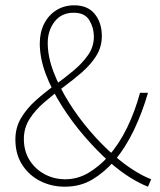

<svg xmlns="http://www.w3.org/2000/svg" viewBox="-20 -692 602 724"><path d="M224 12Q174 12 131.5 -9.5Q89 -31 63.5 -71Q38 -111 38 -166Q38 -211 59.5 -247Q81 -283 114.5 -313Q148 -343 186 -370.5Q224 -398 257.5 -426Q291 -454 312.5 -485Q334 -516 334 -554Q334 -587 317 -615.5Q300 -644 258 -644Q212 -644 186 -610.5Q160 -577 160 -530Q160 -478 182 -420.5Q204 -363 240 -305.5Q276 -248 320.5 -196.5Q365 -145 410 -106Q448 -73 483.5 -50.5Q519 -28 550 -16L538 12Q507 0 470 -23Q433 -46 392 -82Q344 -125 297.5 -179Q251 -233 213 -293Q175 -353 152.5 -413Q130 -473 130 -528Q130 -570 146.5 -602.5Q163 -635 192.5 -653.5Q222 -672 260 -672Q311 -672 337.5 -639Q364 -606 364 -556Q364 -515 343 -481.5Q322 -448 288.5 -419Q255 -390 217 -362Q179 -334 145.5 -305Q112 -276 91 -242.5Q70 -209 70 -168Q70 -122 91.5 -88Q113 -54 148.5 -35Q184 -16 226 -16Q273 -16 314 -40.5Q355 -65 388 -102Q430 -150 459.5 -211Q489 -272 508 -342H538Q517 -269 485.5 -202.5Q454 -136 410 -84Q373 -42 328 -15Q283 12 224 12Z"/></svg>

Font: Source Sans 3 VF
Style: Regular
Weight: 200
Designer: Paul D. Hunt
Foundry: Adobe
Version: Version 3.046;hotconv 1.0.118;makeotfexe 2.5.65603